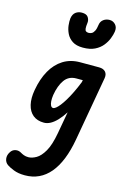

<svg xmlns="http://www.w3.org/2000/svg" viewBox="-232 -941 925 1444"><g transform="rotate(15 230.0 -219.0)"><path d="M154 9Q101.5 9 68.5 -18Q35.5 -45 23.8 -94.5Q12 -144 24 -210.5Q39.5 -299.5 76 -364.5Q112.5 -429.5 169 -465Q225.5 -500.5 300.5 -500.5H447.5Q481.5 -500.5 498 -482Q514.5 -463.5 509 -432L421 67.5Q389.5 246.5 312.8 337.5Q236 428.5 117.5 428.5Q66 428.5 29.5 413.8Q-7 399 -23 387.5Q-45.5 371.5 -49.2 344.2Q-53 317 -36 291Q-22.5 268.5 2 263.5Q26.5 258.5 49 273Q58 278.5 72.8 284.2Q87.5 290 108.5 290Q136 290 168.8 271.5Q201.5 253 230.5 203Q259.5 153 276.5 58L307 -112.5Q282 -73.5 256.2 -46.2Q230.5 -19 205 -5Q179.5 9 154 9ZM168.5 -210.5Q164.5 -183 166 -161.5Q167.5 -140 174.2 -127.8Q181 -115.5 192.5 -115.5Q201.5 -115.5 214.5 -125.8Q227.5 -136 243.2 -156Q259 -176 276.8 -205.5Q294.5 -235 313.5 -273.5Q332.5 -312 351 -359L354.5 -375.5H304.5Q245.5 -375.5 213.2 -330.5Q181 -285.5 168.5 -210.5ZM291 -612Q239.5 -612 208.8 -632.2Q178 -652.5 163 -683.2Q148 -714 144.5 -746Q141 -778 144 -802Q149.5 -834.5 169.5 -849.5Q189.5 -864.5 217 -864.5Q254 -864.5 266.8 -844Q279.5 -823.5 277 -802.5Q273 -772 274.5 -756.5Q276 -741 283.8 -735.8Q291.5 -730.5 305 -730.5Q317.5 -730.5 328.8 -736.8Q340 -743 348.8 -760.2Q357.5 -777.5 361.5 -809.5Q365.5 -836 385.8 -850.8Q406 -865.5 433 -865.5Q460.5 -865.5 479.2 -844.5Q498 -823.5 492.5 -789Q489 -765.5 477.2 -735.2Q465.5 -705 442.8 -676.8Q420 -648.5 383 -630.2Q346 -612 291 -612Z"/></g></svg>

Font: Edu VIC WA NT Hand
Style: Regular
Weight: 400
Designer: Tina and Corey Anderson, Eben Sorkin, Mirko Velimirovic
Foundry: Google for Education
Version: Version 1.000